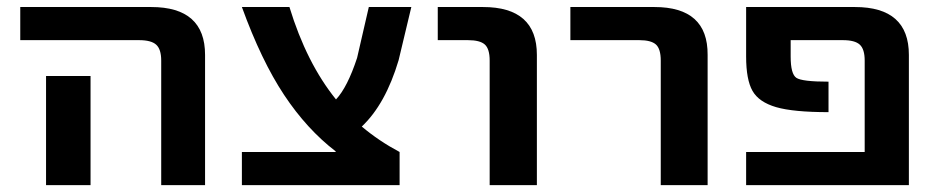

<svg xmlns="http://www.w3.org/2000/svg" viewBox="-20 -540 2734 560"><path d="M244.1 -318.4V-129.9V0H114.3V-129.9V-318.4ZM39.1 -422.9V-519.5H420.9Q578.1 -519.5 578.1 -379.9V0H450.2V-363.3Q450.2 -396.5 435.5 -409.7Q420.9 -422.9 385.7 -422.9Z M959 -98.6Q875 -163.1 808.6 -263.2Q742.2 -363.3 685.5 -519.5H824.2Q874 -356.4 960 -250Q993.2 -285.2 1021.5 -371.1L1055.7 -519.5H1179.7L1142.6 -364.3Q1104.5 -236.3 1035.2 -170.9Q1085 -128.9 1145.5 -96.7V0H685.5V-96.7H959Z M1256.8 -422.9V-519.5H1388.7Q1545.9 -519.5 1545.9 -379.9V0H1408.2V-363.3Q1408.2 -397.5 1394 -410.2Q1379.9 -422.9 1344.7 -422.9Z M1643.6 -422.9V-519.5H1888.7Q2044.9 -519.5 2043.9 -379.9V0H1907.2V-363.3Q1907.2 -397.5 1893.1 -410.2Q1878.9 -422.9 1844.7 -422.9Z M2630.9 0H2156.2V-96.7H2502V-363.3Q2502 -396.5 2487.8 -409.7Q2473.6 -422.9 2438.5 -422.9H2286.1V-375Q2286.1 -324.2 2302.7 -313Q2319.3 -301.8 2396.5 -301.8V-212.9Q2293.9 -212.9 2243.7 -227.5Q2193.4 -242.2 2174.8 -274.9Q2156.2 -307.6 2156.2 -375V-519.5H2473.6Q2630.9 -519.5 2630.9 -379.9Z"/></svg>

Font: Mgen+ 1c bold
Style: Bold
Weight: 700
Designer: [Source Han Sans]
Ryoko NISHIZUKA  (kana & ideographs); Paul D. Hunt (Latin, Greek & Cyrillic); Wenlong ZHANG  (bopomofo
Version: Version 1.059.20150602